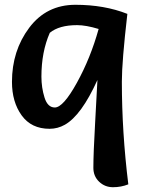

<svg xmlns="http://www.w3.org/2000/svg" viewBox="-20 -532 594 802"><path d="M512 -474Q489 -275 489 -191Q489 20 516 238Q486 250 452 250Q418 250 394 227Q370 204 370 169Q370 109 377.5 -22Q385 -153 387 -198Q320 -50 251 -11Q221 6 187 6Q111 6 70.5 -50Q30 -106 30 -190Q30 -320 102 -416Q174 -512 295 -512Q416 -512 512 -474ZM392 -411Q339 -427 302 -427Q227 -427 188 -395Q153 -315 153 -212Q153 -166 166 -124.5Q179 -83 209 -83Q244 -83 301 -186Q358 -289 392 -411Z"/></svg>

Font: Salsa
Style: Regular
Weight: 400
Designer: John Vargas Beltrn
Foundry: John Vargas Beltran
Version: Version 1.002